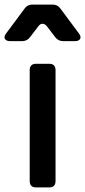

<svg xmlns="http://www.w3.org/2000/svg" viewBox="-77 -820 373 840"><path d="M81 0Q53 0 53 -28V-513Q53 -541 81 -541H138Q166 -541 166 -513V-28Q166 0 138 0ZM-32 -640Q-50 -640 -55.5 -650Q-61 -660 -50 -674L31 -783Q43 -800 65 -800H153Q175 -800 187 -783L268 -674Q279 -660 273.5 -650Q268 -640 251 -640H199Q178 -640 165 -657L129 -704Q120 -716 109 -716Q98 -716 90 -704L54 -657Q41 -640 20 -640Z"/></svg>

Font: Pitagon Sans Text SemiBold
Style: Regular
Weight: 600
Designer: Travis Tran
Foundry: Pitagon
Version: Version 1.001; ttfautohint (v1.8.4.7-5d5b);gftools[0.9.26]